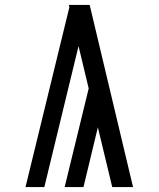

<svg xmlns="http://www.w3.org/2000/svg" viewBox="-20 -755 640 775"><path d="M83 0 260 -726 258 -735H342L517 0H433L375 -241L317 0H241L338 -398L297 -569L159 0Z"/></svg>

Font: Nova Nerd Font
Style: Regular
Weight: 400
Designer: Belleve Invis
Foundry: Belleve Invis
Version: Version 24.1.4; ttfautohint (v1.8.4);Nerd Fonts 3.1.1